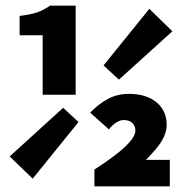

<svg xmlns="http://www.w3.org/2000/svg" viewBox="-20 -655 640 675"><path d="M130 -322V-531H49V-599Q89 -604 110.5 -611.5Q132 -619 156 -635H246V-322ZM95 -27 14 -105 202 -276 256 -226ZM398 -375 344 -425 505 -624 586 -545ZM312 0V-59Q351 -84 384 -109Q417 -134 436.5 -156.5Q456 -179 456 -195Q456 -212 445.5 -222.5Q435 -233 415 -233Q403 -233 389 -224.5Q375 -216 363 -200L297 -259Q326 -289 359 -307Q392 -325 433 -325Q494 -325 530 -295.5Q566 -266 566 -216Q566 -194 555.5 -172.5Q545 -151 528 -131Q511 -111 493 -93H577V0Z"/></svg>

Font: Source Code Pro ExtraBold
Style: Regular
Weight: 800
Monospace: yes
Designer: Paul D. Hunt, Teo Tuominen
Foundry: Adobe Systems Incorporated
Version: Version 1.018;hotconv 1.0.116;makeotfexe 2.5.65601